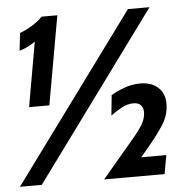

<svg xmlns="http://www.w3.org/2000/svg" viewBox="-63 -751 802 802"><g transform="rotate(-5 338.0 -350.0)"><path d="M-11.5 0 502.5 -700H593L80 0ZM341.5 0 475 -158Q501 -188 516.5 -213.8Q532 -239.5 532 -266Q532 -284 521.8 -295Q511.5 -306 490.5 -306Q466 -306 442.2 -293.2Q418.5 -280.5 395 -263L403.5 -348Q430 -363.5 461 -374.8Q492 -386 526.5 -386Q574 -386 601.2 -360.5Q628.5 -335 628.5 -293Q628.5 -246.5 603.5 -207Q578.5 -167.5 544.5 -127L447.5 -11L442.5 -78.5H609L595 0ZM55.5 -328 112 -649.5 136 -626.5Q109.5 -601 84.2 -586.5Q59 -572 36.5 -566.5L45 -640Q70 -649 97 -665.5Q124 -682 140 -700H206.5L140.5 -328Z"/></g></svg>

Font: Cabin SemiCondensedSemiBold
Style: Italic
Weight: 600
Width: 4
Italic angle: -10°
Designer: Pablo Impallari
Foundry: Pablo Impallari. http://www.impallari.com Igino Marini. http://www.ikern.com
Version: Version 3.001